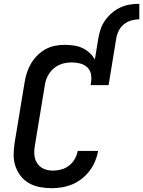

<svg xmlns="http://www.w3.org/2000/svg" viewBox="-20 -978 750 1006"><path d="M495 -776Q499 -800 507 -824.5Q515 -849 530.5 -871Q546 -893 566.5 -910.5Q587 -928 611 -939Q635 -950 660 -954Q685 -958 710 -958V-877Q690 -877 668.5 -871Q647 -865 629.5 -851Q612 -837 602 -816.5Q592 -796 589 -776ZM250 8Q218 8 187.5 2Q157 -4 131.5 -18.5Q106 -33 88 -56.5Q70 -80 60.5 -108.5Q51 -137 51.5 -168.5Q52 -200 57 -232L109 -547Q113 -572 121 -597Q129 -622 142.5 -645Q156 -668 175.5 -687.5Q195 -707 218.5 -720Q242 -733 267.5 -738Q293 -743 318 -743Q343 -743 367 -739.5Q391 -736 411.5 -726.5Q432 -717 449 -701.5Q466 -686 477 -666L495 -776H589L549 -532H455L457 -548Q461 -571 456 -592Q451 -613 436 -626.5Q421 -640 399.5 -645.5Q378 -651 356 -651Q340 -651 323 -648Q306 -645 290.5 -638Q275 -631 262 -620Q249 -609 239 -594.5Q229 -580 223 -564Q217 -548 215 -532L163 -217Q160 -200 159.5 -183.5Q159 -167 162.5 -151.5Q166 -136 175 -122.5Q184 -109 196.5 -100.5Q209 -92 225 -88Q241 -84 258 -84Q279 -84 301 -90Q323 -96 341.5 -110Q360 -124 371.5 -144.5Q383 -165 387 -186V-187H494V-186Q489 -159 478 -132.5Q467 -106 449 -82.5Q431 -59 408 -41Q385 -23 358.5 -12Q332 -1 304.5 3.5Q277 8 250 8Z"/></svg>

Font: Iosevka SmBd Ex Obl
Style: Regular
Weight: 600
Width: 7
Italic angle: -9°
Monospace: yes
Designer: Belleve Invis
Foundry: Belleve Invis
Version: Version 32.5.0; ttfautohint (v1.8.4)